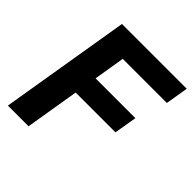

<svg xmlns="http://www.w3.org/2000/svg" viewBox="-195 -868 1009 1009"><g transform="rotate(45 310.0 -363.5)"><path d="M171.5 0H17.8L138.5 -727.3H620L598.7 -600.5H271L242.5 -427.2H538.4L517 -300.4H221.2Z"/></g></svg>

Font: Linik Sans
Style: Bold Italic
Weight: 700
Italic angle: 9°
Designer: Fonts by Rasmus Andersson / Changes by Cristiano Sobral with parts from Marc Monis
Foundry: rsms
Version: Version 3.020; ttfautohint (v1.6)